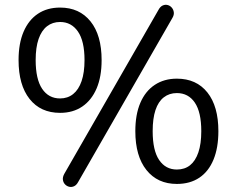

<svg xmlns="http://www.w3.org/2000/svg" viewBox="-20 -744 970 786"><path d="M300 1Q293 14 283 18.5Q273 23 263 20.5Q253 18 246 10.5Q239 3 237.5 -8Q236 -19 243 -32L629 -704Q636 -717 646 -721.5Q656 -726 666 -723.5Q676 -721 683 -713Q690 -705 691.5 -694Q693 -683 686 -671ZM226 -282Q146 -282 101 -339Q56 -396 56 -498Q56 -566 76.5 -614Q97 -662 135 -687.5Q173 -713 226 -713Q305 -713 350.5 -656.5Q396 -600 396 -498Q396 -430 375.5 -382Q355 -334 317 -308Q279 -282 226 -282ZM226 -341Q257 -341 279.5 -359Q302 -377 314 -412Q326 -447 326 -498Q326 -576 299 -615Q272 -654 226 -654Q195 -654 172.5 -636.5Q150 -619 138 -584.5Q126 -550 126 -498Q126 -420 152.5 -380.5Q179 -341 226 -341ZM704 9Q625 9 579.5 -48Q534 -105 534 -207Q534 -275 554.5 -323Q575 -371 613.5 -396.5Q652 -422 704 -422Q784 -422 829 -365.5Q874 -309 874 -207Q874 -139 854 -90.5Q834 -42 796 -16.5Q758 9 704 9ZM704 -50Q736 -50 758 -67.5Q780 -85 792 -120Q804 -155 804 -207Q804 -285 777.5 -324Q751 -363 704 -363Q673 -363 650.5 -345.5Q628 -328 616.5 -293.5Q605 -259 605 -207Q605 -128 631.5 -89Q658 -50 704 -50Z"/></svg>

Font: Nunito ExtraLight
Style: Regular
Weight: 400
Version: Version 3.602